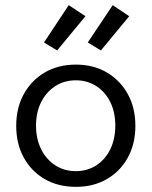

<svg xmlns="http://www.w3.org/2000/svg" viewBox="-20 -718 590 746"><path d="M275 8Q206 8 154 -22Q102 -52 72.5 -105.5Q43 -159 43 -229Q43 -299 72.5 -352.5Q102 -406 154 -436.5Q206 -467 275 -467Q343 -467 395 -436.5Q447 -406 476.5 -352.5Q506 -299 506 -229Q506 -159 476.5 -105.5Q447 -52 395 -22Q343 8 275 8ZM275 -53Q319 -53 354 -75.5Q389 -98 408.5 -138Q428 -178 428 -230Q428 -282 408.5 -321.5Q389 -361 354 -383.5Q319 -406 275 -406Q230 -406 195 -383.5Q160 -361 140 -321.5Q120 -282 120 -230Q120 -178 140 -138Q160 -98 195 -75.5Q230 -53 275 -53ZM372 -522 321 -553 418 -698 482 -655ZM202 -522 151 -553 247 -698 312 -655Z"/></svg>

Font: Inconsolata SemiExpanded
Style: Regular
Weight: 400
Width: 6
Monospace: yes
Designer: Raph Levien, Cyreal, Brenton Simpson
Foundry: Raph Levien, Cyreal, Google
Version: Version 3.000; ttfautohint (v1.8.2.53-6de2)